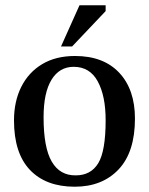

<svg xmlns="http://www.w3.org/2000/svg" viewBox="-20 -697 565 727"><path d="M263 10Q154 10 93.5 -53.5Q33 -117 33 -241Q33 -313 60.5 -368Q88 -423 139.5 -454Q191 -485 264 -485Q372 -485 431.5 -421.5Q491 -358 491 -248Q491 -121 429 -55.5Q367 10 263 10ZM267 -33Q324 -33 352 -79Q380 -125 380 -242Q380 -334 350 -389Q320 -444 259 -444Q205 -444 175 -395Q145 -346 145 -253Q145 -138 176 -85Q207 -32 267 -33ZM253 -521H211L281 -677H380V-655Z"/></svg>

Font: STIX Two Text Medium
Style: Regular
Weight: 500
Designer: Ross Mills, John Hudson & Paul Hanslow, Tiro Typeworks Ltd; with prior portions MicroPress Inc., and Coen Hoffman.
Foundry: Tiro Typeworks Ltd
Version: Version 2.13 b171